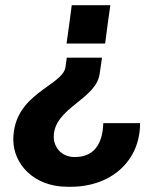

<svg xmlns="http://www.w3.org/2000/svg" viewBox="-20 -531 612 736"><path d="M403 -511H255C249 -462 242 -413 235 -364H383C389 -413 396 -462 403 -511ZM236 -310 231 -274C221 -201 31 -174 31 5C31 94 106 185 239 185H251C404 185 517 88 517 -59H376C374 4 352 71 267 71C213 71 186 31 186 -7C187 -118 348 -149 362 -248L371 -310Z"/></svg>

Font: Chivo
Style: Bold Italic
Weight: 700
Italic angle: -8°
Designer: Hector Gatti
Foundry: Omnibus-Type
Version: Version 1.003;PS 001.003;hotconv 1.0.70;makeotf.lib2.5.58329